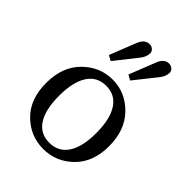

<svg xmlns="http://www.w3.org/2000/svg" viewBox="-220 -865 989 989"><g transform="rotate(45 274.5 -370.0)"><path d="M504.9 -235.4Q504.9 -118.7 436.5 -51.8Q368.2 15.1 274.4 15.1Q180.7 15.1 112.8 -51.8Q44.9 -118.7 44.9 -236.3Q44.9 -354.5 113.8 -422.9Q182.6 -491.2 275.4 -491.2Q368.2 -491.2 436.5 -421.9Q504.9 -352.5 504.9 -235.4ZM274.4 -444.8Q209 -445.3 173.8 -391.6Q138.7 -337.9 138.7 -236.3Q138.7 -134.8 173.8 -82Q209 -29.3 274.4 -29.8Q339.8 -29.8 375 -82.5Q410.2 -134.8 410.2 -236.3Q410.2 -337.9 375 -391.6Q339.8 -445.3 274.4 -444.8ZM458 -723.6Q458 -695.3 435.1 -668L341.8 -550.8L314 -566.9L370.1 -709Q386.7 -754.9 422.9 -754.9Q436.5 -754.9 447.3 -745.6Q458 -736.3 458 -723.6ZM281.2 -754.9Q294.9 -754.9 305.7 -745.6Q316.4 -736.3 316.4 -723.6Q315.9 -694.8 293 -668L200.2 -550.8L171.9 -566.9L228 -709Q245.6 -754.9 281.2 -754.9Z"/></g></svg>

Font: SourceSerifPro-Regular
Style: Regular
Weight: 400
Designer: Frank Grießhammer
Foundry: Adobe Systems Incorporated
Version: Version 1.014;PS Version 1.0;hotconv 1.0.73;makeotf.lib2.5.5